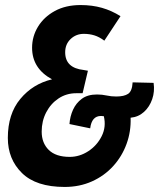

<svg xmlns="http://www.w3.org/2000/svg" viewBox="-20 -730 630 760"><path d="M236 10Q123 10 67 -45Q11 -100 11 -184Q11 -279 60.5 -338.5Q110 -398 186 -416Q107 -459 107 -541Q107 -586 130.5 -624.5Q154 -663 197 -686.5Q240 -710 299 -710Q345 -710 383.5 -699Q422 -688 457 -666L393 -569Q373 -584 353.5 -590Q334 -596 312 -596Q281 -596 259.5 -575.5Q238 -555 238 -523Q238 -461 311 -453L328 -450L307 -361H282Q243 -361 212 -340.5Q181 -320 163 -285.5Q145 -251 145 -209Q145 -164 173 -136.5Q201 -109 256 -109Q295 -109 329.5 -131.5Q364 -154 382.5 -191Q401 -228 391 -270Q386 -271 380 -271Q343 -271 337 -222L255 -239Q257 -269 269 -295.5Q281 -322 304 -339Q327 -356 364 -356Q384 -356 402 -352Q420 -348 440 -348Q471 -348 487 -358.5Q503 -369 505 -404L588 -402Q593 -368 582.5 -337.5Q572 -307 550 -287Q528 -267 497 -264Q499 -210 481 -160.5Q463 -111 428 -72.5Q393 -34 344 -12Q295 10 236 10Z"/></svg>

Font: Georama SemiCondensed
Style: Bold Italic
Weight: 700
Width: 4
Italic angle: -9°
Designer: Jean-Baptiste Levee
Foundry: Production Type
Version: Version 1.000